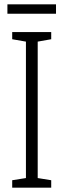

<svg xmlns="http://www.w3.org/2000/svg" viewBox="-20 -861 291 881"><path d="M215 0H36V-34L99 -44V-670L36 -681V-714H215V-681L153 -670V-44L215 -34ZM237 -841V-798H14V-841Z"/></svg>

Font: Noto Sans Sinhala ExtraCondensed Light
Style: Regular
Weight: 300
Width: 2
Designer: Jelle Bosma - Monotype Design Team
Foundry: Monotype Imaging Inc.
Version: Version 2.006; ttfautohint (v1.8.4.7-5d5b)